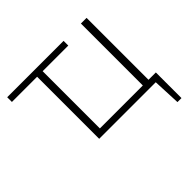

<svg xmlns="http://www.w3.org/2000/svg" viewBox="-153 -656 980 980"><g transform="rotate(-45 337.0 -166.0)"><path d="M544 0V-482H585V0ZM194 0V-482H234V0ZM226 0V-35H638V0ZM609 150 602 -7H638V150ZM12 -448V-482H419V-448Z"/></g></svg>

Font: Exo 2 ExtraLight
Style: Regular
Weight: 250
Designer: Natanael Gama
Foundry: Natanael Gama
Version: Version 2.010